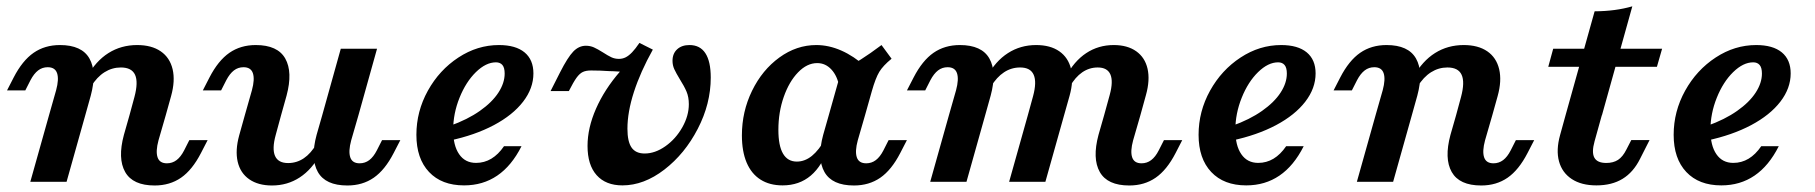

<svg xmlns="http://www.w3.org/2000/svg" viewBox="-20 -569 5681 601"><path d="M129.4 -358.6Q112.4 -358.6 99.4 -348.6Q86.3 -338.6 75.5 -318.1L59.2 -286H2L22.7 -326.3Q50 -379.3 85.2 -403.7Q120.3 -428 167.7 -428Q236.1 -428 260 -385.8Q283.9 -343.6 264.1 -269.7L246.9 -208.2H133.4L155.7 -286.7Q165 -320.9 158.7 -339.8Q152.4 -358.6 129.4 -358.6ZM133.4 -208.2H246.9L188.4 0H74.9ZM358.3 -357.8Q330.8 -357.8 307.1 -342.9Q283.4 -328 265.1 -298.2L252.1 -328.3Q279.8 -378 319.6 -403Q359.4 -428 409.3 -428Q454.5 -428 483 -408.4Q511.6 -388.8 520.3 -352.4Q528.9 -316.1 515.6 -268.4L498.8 -208.2H385.3L400.8 -265.4Q413.2 -311.8 402.8 -334.8Q392.3 -357.8 358.3 -357.8ZM502.5 -57.8Q519.4 -57.8 532.6 -67.8Q545.9 -77.8 556.4 -98.3L572.6 -130.3H629.9L609.1 -90Q581.8 -37 546.7 -12.7Q511.5 11.6 464.2 11.6Q395.7 11.6 371.8 -30.6Q347.9 -72.8 367.8 -146.7L385.3 -208.2H498.8L476.1 -129.7Q466.9 -95.5 473.2 -76.6Q479.5 -57.8 502.5 -57.8Z M742.3 -358.6Q725.3 -358.6 712.3 -348.6Q699.2 -338.6 688.4 -318.1L672.1 -286H614.9L635.6 -326.3Q662.9 -379.3 698.1 -403.7Q733.2 -428 780.6 -428Q849 -428 872.9 -385.8Q896.8 -343.6 877 -269.7L859.8 -208.2H746.3L768.6 -286.7Q777.9 -320.9 771.6 -339.8Q765.3 -358.6 742.3 -358.6ZM881.9 -58.6Q908.7 -58.6 931 -73.6Q953.3 -88.7 970.4 -118.1L983.4 -88.1Q956.8 -38.7 918.2 -13.6Q879.7 11.6 831.3 11.6Q788.1 11.6 760.2 -7.8Q732.3 -27.2 724 -62.7Q715.8 -98.3 728.7 -145.2L746.3 -208.2H859.8L843 -146.4Q831.1 -103.2 840.9 -80.9Q850.7 -58.6 881.9 -58.6ZM1046.7 -416.4H1160.2L1102 -208.2H988.6ZM1105.7 -57.8Q1122.6 -57.8 1135.9 -67.8Q1149.1 -77.8 1159.6 -98.3L1175.9 -130.3H1233.1L1212.3 -90Q1185 -37 1149.9 -12.7Q1114.8 11.6 1067.4 11.6Q998.9 11.6 975 -30.6Q951.1 -72.8 971 -146.7L988.6 -208.2H1102L1079.3 -129.7Q1070.1 -95.5 1076.4 -76.6Q1082.7 -57.8 1105.7 -57.8Z M1283.4 -147Q1283.4 -220.3 1319.3 -285.1Q1355.3 -349.9 1414.8 -388.9Q1474.3 -428 1541.8 -428Q1594.1 -428 1621.9 -405.1Q1649.7 -382.1 1649.7 -339.2Q1649.7 -292.6 1617.4 -250.7Q1585.1 -208.8 1525.9 -177.3Q1466.7 -145.9 1387.4 -129L1388.2 -175Q1443.7 -194.8 1482.1 -221.9Q1520.5 -248.9 1540.1 -279.1Q1559.7 -309.2 1559.7 -338.8Q1559.7 -357.2 1552.6 -365.6Q1545.4 -373.9 1532.4 -373.9Q1501 -373.9 1469.6 -343.2Q1438.3 -312.5 1418.4 -263Q1398.5 -213.6 1398.5 -161.8Q1398.5 -113.4 1417.2 -86.3Q1435.8 -59.1 1470.1 -59.1Q1496 -59.1 1517.9 -72.2Q1539.8 -85.3 1557.6 -111.3H1612.4Q1581.5 -49.9 1536.5 -19.3Q1491.6 11.3 1432.6 11.3Q1362.5 11.3 1323 -30.6Q1283.4 -72.6 1283.4 -147Z M1819.1 -112.2Q1819.1 -168.4 1845.6 -228.7Q1872.1 -289 1920.5 -344.8Q1896.8 -346.4 1886.7 -346.4Q1858.1 -348.4 1830.5 -348.4Q1814.1 -348.4 1804.2 -343.6Q1794.2 -338.8 1784.7 -325.7Q1775.2 -312.6 1760.6 -283.9H1703.4L1733.2 -342.7Q1757.1 -389.7 1774.6 -407.8Q1792.1 -425.8 1814 -425.8Q1827.5 -425.8 1839.2 -420.6Q1850.9 -415.3 1866.9 -405.2Q1882.9 -394.8 1893.8 -389.7Q1904.6 -384.7 1917.3 -384.7Q1928.6 -384.7 1938.3 -389.5Q1948 -394.3 1958.5 -405.2Q1969 -416.1 1981.5 -434.7L2023.5 -413.7Q1984.6 -343.9 1964.3 -281.1Q1944 -218.3 1944 -166.1Q1944 -125.8 1956.9 -107.2Q1969.8 -88.5 1997.9 -88.5Q2030.6 -88.5 2062.9 -111.3Q2095.2 -134.1 2115.7 -170.3Q2136.2 -206.5 2136.2 -242.9Q2136.2 -265.1 2129.1 -282Q2122 -298.8 2107.8 -321.3Q2096.5 -339.9 2090.8 -352.2Q2085.1 -364.6 2085.1 -378.7Q2085.1 -401.3 2099.5 -414.6Q2113.9 -428 2138.2 -428Q2171.3 -428 2188 -402.4Q2204.8 -376.7 2204.8 -326.2Q2204.8 -244.3 2164.2 -165.9Q2123.7 -87.5 2059.6 -38.1Q1995.4 11.3 1928.4 11.3Q1876.1 11.3 1847.6 -20.7Q1819.1 -52.6 1819.1 -112.2Z M2302.3 -145.3Q2302.3 -219.7 2334.1 -284.9Q2366 -350.2 2419.7 -389.1Q2473.3 -428 2535.2 -428Q2574.3 -428 2613.4 -410.8Q2652.4 -393.7 2689.9 -360.2L2607.1 -297.4Q2601.2 -331.1 2582.6 -351.3Q2564 -371.5 2538.1 -371.5Q2506.1 -371.5 2478.1 -342.5Q2450.1 -313.6 2433.3 -265.7Q2416.5 -217.8 2416.5 -162.6Q2416.5 -112.9 2431 -88.1Q2445.5 -63.2 2474.3 -63.2Q2499.3 -63.2 2521.5 -81.1Q2543.6 -99.1 2563.5 -134.8L2575.8 -113.1Q2554.2 -50.1 2518 -19.4Q2481.8 11.3 2429.8 11.3Q2389 11.3 2360.5 -6.9Q2332 -25 2317.1 -60.1Q2302.3 -95.2 2302.3 -145.3ZM2739.3 -428 2770.8 -385.2Q2744.1 -363.4 2732.4 -344.1Q2720.7 -324.7 2709 -283.6L2687.7 -208.2H2574.2L2614 -349.5Q2647.1 -365.4 2675 -383.1Q2703 -400.8 2739.3 -428ZM2691.4 -57.8Q2708.3 -57.8 2721.5 -67.8Q2734.8 -77.8 2745.3 -98.3L2761.5 -130.3H2818.8L2798 -90Q2770.7 -37 2735.6 -12.7Q2700.4 11.6 2653.1 11.6Q2584.6 11.6 2560.7 -30.6Q2536.8 -72.8 2556.7 -146.7L2574.2 -208.2H2687.7L2665 -129.7Q2655.7 -95.5 2662 -76.6Q2668.3 -57.8 2691.4 -57.8Z M2946.3 -358.6Q2929.4 -358.6 2916.3 -348.6Q2903.3 -338.6 2892.4 -318.1L2876.1 -286H2818.9L2839.7 -326.3Q2867 -379.3 2902.1 -403.7Q2937.2 -428 2984.6 -428Q3053.1 -428 3077 -385.8Q3100.9 -343.6 3081 -269.7L3063.8 -208.2H2950.3L2972.7 -286.7Q2981.9 -320.9 2975.6 -339.8Q2969.3 -358.6 2946.3 -358.6ZM2950.3 -208.2H3063.8L3005.3 0H2891.8ZM3173.2 -357.8Q3145.7 -357.8 3122.8 -342.7Q3099.9 -327.6 3082 -298.2L3069 -328.3Q3095.9 -377.7 3135.1 -402.8Q3174.3 -428 3223.4 -428Q3267.8 -428 3295.9 -408.4Q3324 -388.8 3332.7 -352.8Q3341.3 -316.9 3328 -269.2L3310.8 -208.2H3197.3L3213.7 -267.9Q3225.7 -312.3 3215.6 -335Q3205.6 -357.8 3173.2 -357.8ZM3197.3 -208.2H3310.8L3252.3 0H3138.8ZM3416.1 -357.8Q3389.8 -357.8 3367.7 -342.7Q3345.7 -327.6 3329 -298.2L3316 -328.3Q3342.1 -377.7 3380.2 -402.8Q3418.4 -428 3466.3 -428Q3509 -428 3536.5 -408.6Q3564 -389.2 3572.1 -353.8Q3580.1 -318.5 3567.2 -272L3549.6 -208.2H3436.1L3453.7 -272.1Q3465.2 -314.4 3455.7 -336.1Q3446.1 -357.8 3416.1 -357.8ZM3553.2 -57.8Q3570.2 -57.8 3583.4 -67.8Q3596.7 -77.8 3607.1 -98.3L3623.4 -130.3H3680.6L3659.9 -90Q3632.6 -37 3597.4 -12.7Q3562.3 11.6 3514.9 11.6Q3446.5 11.6 3422.6 -30.6Q3398.7 -72.8 3418.5 -146.7L3436.1 -208.2H3549.6L3526.9 -129.7Q3517.6 -95.5 3523.9 -76.6Q3530.2 -57.8 3553.2 -57.8Z M3731.8 -147Q3731.8 -220.3 3767.7 -285.1Q3803.7 -349.9 3863.2 -388.9Q3922.7 -428 3990.2 -428Q4042.5 -428 4070.3 -405.1Q4098.1 -382.1 4098.1 -339.2Q4098.1 -292.6 4065.8 -250.7Q4033.5 -208.8 3974.3 -177.3Q3915 -145.9 3835.8 -129L3836.6 -175Q3892.1 -194.8 3930.5 -221.9Q3968.9 -248.9 3988.5 -279.1Q4008.1 -309.2 4008.1 -338.8Q4008.1 -357.2 4000.9 -365.6Q3993.8 -373.9 3980.8 -373.9Q3949.4 -373.9 3918 -343.2Q3886.6 -312.5 3866.8 -263Q3846.9 -213.6 3846.9 -161.8Q3846.9 -113.4 3865.6 -86.3Q3884.2 -59.1 3918.5 -59.1Q3944.4 -59.1 3966.3 -72.2Q3988.1 -85.3 4005.9 -111.3H4060.8Q4029.9 -49.9 3984.9 -19.3Q3940 11.3 3881 11.3Q3810.9 11.3 3771.4 -30.6Q3731.8 -72.6 3731.8 -147Z M4281.8 -358.6Q4264.9 -358.6 4251.8 -348.6Q4238.7 -338.6 4227.9 -318.1L4211.6 -286H4154.4L4175.1 -326.3Q4202.4 -379.3 4237.6 -403.7Q4272.7 -428 4320.1 -428Q4388.5 -428 4412.4 -385.8Q4436.3 -343.6 4416.5 -269.7L4399.3 -208.2H4285.8L4308.2 -286.7Q4317.4 -320.9 4311.1 -339.8Q4304.8 -358.6 4281.8 -358.6ZM4285.8 -208.2H4399.3L4340.8 0H4227.3ZM4510.7 -357.8Q4483.2 -357.8 4459.5 -342.9Q4435.8 -328 4417.5 -298.2L4404.5 -328.3Q4432.2 -378 4472 -403Q4511.8 -428 4561.8 -428Q4606.9 -428 4635.5 -408.4Q4664 -388.8 4672.7 -352.4Q4681.3 -316.1 4668 -268.4L4651.2 -208.2H4537.8L4553.3 -265.4Q4565.7 -311.8 4555.2 -334.8Q4544.8 -357.8 4510.7 -357.8ZM4654.9 -57.8Q4671.8 -57.8 4685.1 -67.8Q4698.3 -77.8 4708.8 -98.3L4725 -130.3H4782.3L4761.5 -90Q4734.2 -37 4699.1 -12.7Q4664 11.6 4616.6 11.6Q4548.1 11.6 4524.2 -30.6Q4500.3 -72.8 4520.2 -146.7L4537.8 -208.2H4651.2L4628.5 -129.7Q4619.3 -95.5 4625.6 -76.6Q4631.9 -57.8 4654.9 -57.8Z M5089.5 -549.2 4994.4 -208.2H4880.5L4971.5 -533.6Q5036.7 -533.9 5089.5 -549.2ZM4841.8 -416.4H5182.7L5166.5 -359.9H4826.4ZM4863.4 -146.2 4880.5 -208.2H4994L4971.3 -126.6Q4961.6 -91.9 4970.7 -75.4Q4979.8 -58.9 5008 -58.9Q5029.8 -58.9 5044.7 -68.5Q5059.6 -78.2 5070.9 -100.8L5086.3 -130.6H5143.5L5113.7 -71.8Q5092.7 -29.8 5059.1 -9.3Q5025.6 11.3 4977.1 11.3Q4930.1 11.3 4899.9 -8.6Q4869.7 -28.5 4860 -64Q4850.4 -99.5 4863.4 -146.2Z M5218.9 -147Q5218.9 -220.3 5254.8 -285.1Q5290.8 -349.9 5350.3 -388.9Q5409.8 -428 5477.3 -428Q5529.6 -428 5557.4 -405.1Q5585.2 -382.1 5585.2 -339.2Q5585.2 -292.6 5552.9 -250.7Q5520.6 -208.8 5461.4 -177.3Q5402.1 -145.9 5322.8 -129L5323.7 -175Q5379.2 -194.8 5417.6 -221.9Q5456 -248.9 5475.6 -279.1Q5495.2 -309.2 5495.2 -338.8Q5495.2 -357.2 5488 -365.6Q5480.9 -373.9 5467.9 -373.9Q5436.5 -373.9 5405.1 -343.2Q5373.7 -312.5 5353.9 -263Q5334 -213.6 5334 -161.8Q5334 -113.4 5352.7 -86.3Q5371.3 -59.1 5405.6 -59.1Q5431.5 -59.1 5453.4 -72.2Q5475.2 -85.3 5493 -111.3H5547.9Q5517 -49.9 5472 -19.3Q5427.1 11.3 5368.1 11.3Q5298 11.3 5258.5 -30.6Q5218.9 -72.6 5218.9 -147Z"/></svg>

Font: Playfair Micro SmCond SmLight
Style: Italic
Weight: 360
Width: 4
Italic angle: -15.6°
Designer: Claus Eggers Sørensen
Foundry: Claus Eggers Sørensen
Version: Version 2.203;Glyphs 3.3 (3326)